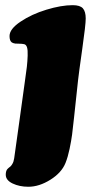

<svg xmlns="http://www.w3.org/2000/svg" viewBox="-20 -524 372 747"><path d="M76.7 -206.5Q82 -242.7 84.5 -264.2Q86.9 -285.6 87.6 -307.4Q88.4 -329.1 85.2 -339.6Q82 -350.1 74.2 -352.1Q65.9 -354 54 -354Q42 -354 39.1 -354.5Q29.8 -356 25.4 -359.4Q17.1 -365.7 17.1 -383.8Q17.1 -411.1 60.1 -439.9Q103 -468.8 160.6 -486.3Q218.3 -503.9 262.7 -503.9Q291.5 -503.9 302.5 -491.5Q313.5 -479 313.5 -452.1Q313.5 -427.7 300 -333.3Q286.6 -238.8 283.7 -211.9L268.1 -66.9Q263.7 -24.9 260.5 -0.5Q257.3 23.9 250.7 55.4Q244.1 86.9 234.9 109.9Q219.7 147.9 176 175.3Q132.3 202.6 90.3 202.6Q55.7 202.6 29.1 189.9Q2.4 177.2 2.4 155.8Q2.4 143.1 7.3 135.7Q9.8 132.3 15.1 127.9Q23.4 122.6 28.3 113.3Q33.2 105.5 35.2 91.8Q43.9 32.7 54.2 -43.9Z"/></svg>

Font: Cooper* Black
Style: Italic
Weight: 900
Italic angle: -7°
Designer: Owen Earl
Foundry: indestructible type*
Version: Version 0.001